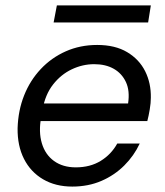

<svg xmlns="http://www.w3.org/2000/svg" viewBox="-20 -677 611 709"><path d="M247 12Q185 12 139 -15Q93 -42 68.5 -90.5Q44 -139 45 -204Q47 -269 69 -324.5Q91 -380 130.5 -422Q170 -464 223 -487.5Q276 -511 339 -511Q405 -511 449.5 -484.5Q494 -458 516 -414Q538 -370 537 -316Q537 -297 533 -273Q529 -249 524 -230H111L122 -295H453Q460 -342 445 -374Q430 -406 400 -423Q370 -440 328 -440Q285 -440 245 -421Q205 -402 176 -365Q147 -328 137 -272L132 -244Q122 -190 134.5 -148Q147 -106 179.5 -82.5Q212 -59 260 -59Q313 -59 352 -83Q391 -107 413 -147H496Q475 -102 439 -66Q403 -30 354.5 -9Q306 12 247 12ZM178 -594 190 -657H537L527 -594Z"/></svg>

Font: DM Sans 20pt
Style: Italic
Weight: 400
Italic angle: -10°
Version: Version 4.004;gftools[0.9.30]